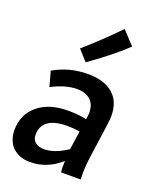

<svg xmlns="http://www.w3.org/2000/svg" viewBox="-150 -906 821 1001"><g transform="rotate(20 260.0 -405.5)"><path d="M138 5Q233 5 309 -63L308 -30L310 0H419L418 -34Q418 -78 426 -133L452 -319Q456 -351 456 -365Q456 -446 406.5 -488Q357 -530 268 -530Q165 -530 78 -480L101 -397Q178 -437 241 -437Q288 -437 315 -412.5Q342 -388 342 -343Q342 -328 338 -305Q298 -315 233 -315Q130 -315 68 -263Q6 -211 6 -125Q6 -75 34 -38Q73 5 138 5ZM185 -83Q154 -83 136 -97.5Q118 -112 118 -140L119 -155Q131 -239 259 -239Q295 -239 328 -233L313 -130Q243 -83 185 -83ZM234 -583Q360 -672 434 -743L366 -816Q278 -725 182 -641Z"/></g></svg>

Font: Brisa Sans Medium
Style: Italic
Weight: 600
Italic angle: -8°
Designer: Dalton Maag Ltd
Foundry: Dalton Maag Ltd
Version: Version 1.101;July 10, 2019;FontCreator 11.5.0.2425 64-bit